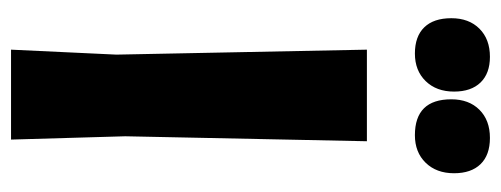

<svg xmlns="http://www.w3.org/2000/svg" viewBox="-300 -608 908 348"><g transform="rotate(90 154.0 -434.0)"><path d="M83 -868Q113 -868 129.5 -851Q146 -834 146 -803Q146 -771 127 -751.5Q108 -732 77 -732Q46 -732 29.5 -749Q13 -766 13 -798Q13 -830 32 -849Q51 -868 83 -868ZM230 -868Q261 -868 277.5 -851Q294 -834 294 -803Q294 -771 275 -751.5Q256 -732 225 -732Q160 -732 160 -798Q160 -830 179 -849Q198 -868 230 -868ZM236 -645 227 -207 233 0H70L79 -191L70 -645Z"/></g></svg>

Font: Alegreya Sans ExtraBold
Style: Regular
Weight: 800
Designer: Juan Pablo del Peral
Foundry: Huerta Tipografica
Version: Version 2.007